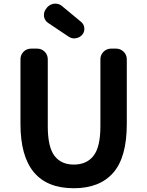

<svg xmlns="http://www.w3.org/2000/svg" viewBox="-20 -1002 787 1030"><path d="M376 7.8Q89.8 7.8 89.8 -336.9V-683.6Q89.8 -708 106.4 -724.6Q123 -741.2 147.5 -741.2H178.7Q203.1 -741.2 219.7 -724.6Q236.3 -708 236.3 -683.6V-324.2Q236.3 -213.9 272 -166.5Q307.6 -119.1 376 -119.1Q445.3 -119.1 481.9 -166.5Q518.6 -213.9 518.6 -324.2V-683.6Q518.6 -708 535.6 -724.6Q552.7 -741.2 576.2 -741.2H602.5Q626 -741.2 643.1 -724.6Q660.2 -708 660.2 -683.6V-336.9Q660.2 -158.2 587.4 -75.2Q514.6 7.8 376 7.8ZM420.9 -815.4Q407.2 -799.8 386.7 -796.9Q381.8 -795.9 378.9 -795.9Q362.3 -795.9 347.7 -805.7L238.3 -878.9Q219.7 -891.6 215.8 -914.1Q215.8 -918.9 215.8 -922.9Q215.8 -940.4 227.5 -955.1L232.4 -961.9Q248 -979.5 271.5 -982.4Q274.4 -982.4 277.3 -982.4Q297.9 -982.4 313.5 -968.8L416 -883.8Q432.6 -869.1 432.6 -846.7Q432.6 -829.1 420.9 -815.4Z"/></svg>

Font: Gen Jyuu Gothic P Bold
Style: Bold
Weight: 700
Designer: [Source Han Sans]
Ryoko NISHIZUKA  (kana & ideographs); Paul D. Hunt (Latin, Greek & Cyrillic); Wenlong ZHANG  (bopomofo
Version: Version 1.002.20150607